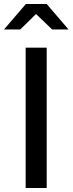

<svg xmlns="http://www.w3.org/2000/svg" viewBox="-57 -938 362 958"><path d="M71 0V-700H176V0ZM203 -791 123 -868 44 -791H-37L72 -918H176L285 -791Z"/></svg>

Font: Red Hat Display SemiBold
Style: Regular
Weight: 600
Designer: Pentagram, MCKL
Foundry: Pentagram, MCKL
Version: Version 1.023